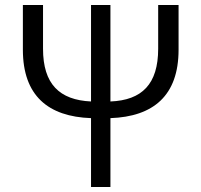

<svg xmlns="http://www.w3.org/2000/svg" viewBox="-20 -752 810 772"><path d="M346 0H424V-277C596 -283 698 -367 698 -552V-732H616V-556C616 -414 551 -349 424 -344V-732H346V-344C219 -350 153 -414 153 -556V-732H72V-552C72 -367 174 -283 346 -277Z"/></svg>

Font: Noto Sans HK DemiLight
Style: Regular
Weight: 350
Designer: Ryoko NISHIZUKA 西塚涼子 (kana, bopomofo & ideographs); Paul D. Hunt (Latin, Greek & Cyrillic); Sandoll Communications 산돌커뮤니
Foundry: Adobe
Version: Version 2.004;hotconv 1.0.118;makeotfexe 2.5.65603